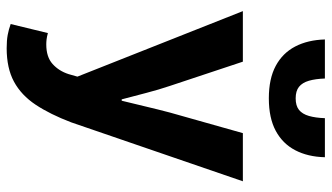

<svg xmlns="http://www.w3.org/2000/svg" viewBox="-224 -552 970 561"><g transform="rotate(90 260.5 -271.0)"><path d="M120.4 194Q97.7 194 81.5 191Q65.3 188 49.7 182.3L76.1 73.6Q87.4 76.6 94.6 77.4Q101.8 78.3 109.2 78.3Q146 78.3 166.4 59.9Q186.9 41.5 196 13.2L203.4 -12.7L12 -496.1H159.7L230.6 -282.7Q241.8 -249.4 250.9 -214.2Q260.1 -179 269.8 -142.1H273.8Q282.5 -177.4 290.8 -212.5Q299.1 -247.7 308.3 -282.7L368.5 -496.1H509.2L337 5.4Q313.5 67.1 285.6 109.2Q257.6 151.3 218.2 172.6Q178.7 194 120.4 194ZM266.8 -572Q209.4 -572 171.9 -592.2Q134.4 -612.4 115.3 -649.2Q96.2 -686 94.8 -735.8H208.9Q209.9 -708.4 215.4 -689.2Q221 -669.9 233.2 -660.1Q245.4 -650.4 266.8 -650.4Q288.4 -650.4 300.6 -660.1Q312.7 -669.9 318.3 -689.2Q323.8 -708.4 324.8 -735.8H438.9Q437.7 -686 418.5 -649.2Q399.3 -612.4 361.8 -592.2Q324.3 -572 266.8 -572Z"/></g></svg>

Font: Source Sans Variable
Style: Regular
Weight: 200
Designer: Paul D. Hunt
Foundry: Adobe Systems Incorporated
Version: Version 3.006;hotconv 1.0.111;makeotfexe 2.5.65597